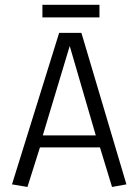

<svg xmlns="http://www.w3.org/2000/svg" viewBox="-20 -762 569 789"><path d="M92.8 6.3 29.3 -4.4 223.1 -627H314.5L499.5 -4.4L440.4 6.3L383.8 -179.2L412.1 -156.2H122.6L151.4 -179.2ZM149.4 -184.1 133.8 -205.6H395.5L379.9 -184.1L260.3 -594.2H272.9ZM154.3 -690.4V-742.2H388.7V-690.4Z"/></svg>

Font: Anaheim
Style: Regular
Weight: 400
Designer: Vernon Adams
Foundry: Vernon Adams
Version: Version 2.001